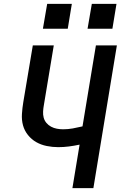

<svg xmlns="http://www.w3.org/2000/svg" viewBox="-20 -969 640 989"><path d="M353 0 390 -224Q362 -218 334.5 -214.5Q307 -211 280 -211Q250 -211 220.5 -217Q191 -223 166.5 -237Q142 -251 124 -273.5Q106 -296 98.5 -323.5Q91 -351 93 -382Q95 -413 100 -443L149 -735H257L206 -428Q203 -412 202 -395Q201 -378 205 -363Q209 -348 219 -336Q229 -324 243 -316.5Q257 -309 273 -306Q289 -303 305 -303Q330 -303 355 -307.5Q380 -312 405 -318L474 -735H582L461 0ZM559 -821H431L453 -949H580ZM329 -821H201L223 -949H350Z"/></svg>

Font: Iosevka SS04 Semibold Extended
Style: Italic
Weight: 600
Width: 7
Italic angle: -9°
Monospace: yes
Designer: Belleve Invis
Foundry: Belleve Invis
Version: Version 19.0.0; ttfautohint (v1.8.4)